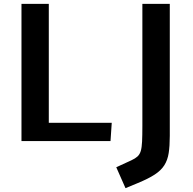

<svg xmlns="http://www.w3.org/2000/svg" viewBox="-20 -731 998 995"><path d="M91.3 0V-710.9H232.9V-94.7H559.1L552.7 0ZM630.4 244.1 582.5 135.7 661.1 99.6Q681.2 90.3 692.6 79.8Q704.1 69.3 709.5 51.5Q714.8 33.7 716.3 2.7Q717.8 -28.3 717.8 -78.1V-710.9H859.9V-26.9Q859.9 25.4 854.2 62Q848.6 98.6 831.5 125.5Q814.5 152.3 781.5 173.8Q748.5 195.3 693.8 217.8Z"/></svg>

Font: Comme SemiBold
Style: Regular
Weight: 600
Version: Version 1.000;gftools[0.9.27]